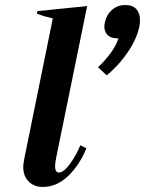

<svg xmlns="http://www.w3.org/2000/svg" viewBox="-20 -730 574 760"><path d="M368 -464Q394 -488 416.5 -518Q439 -548 449 -578Q439 -578 436 -579Q416 -580 404.5 -593Q393 -606 393 -625Q393 -631 395 -641Q401 -671 423 -690.5Q445 -710 475 -710Q506 -710 520 -693.5Q534 -677 534 -651Q534 -635 532 -627Q522 -576 484.5 -521.5Q447 -467 402 -432ZM72 -70Q72 -79 76 -101L189 -657Q154 -665 126 -676L128 -686L325 -706L202 -104Q198 -82 198 -73Q198 -47 213 -47Q232 -47 256.5 -80.5Q281 -114 298 -155L322 -143Q295 -77 250 -33.5Q205 10 149 10Q116 10 94 -11Q72 -32 72 -70Z"/></svg>

Font: Trirong SemiBold
Style: Italic
Weight: 600
Italic angle: -12°
Designer: Katatrad Team
Foundry: CadsonDemak
Version: Version 1.001